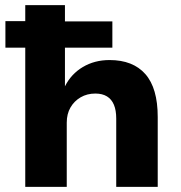

<svg xmlns="http://www.w3.org/2000/svg" viewBox="-20 -725 701 745"><path d="M78 0V-540H1V-643H78V-705H232V-642H416V-540H232V-390Q256 -438 301.5 -465Q347 -492 405 -492Q496 -492 544 -437.5Q592 -383 592 -271V0H431V-265Q431 -297 422 -318.5Q413 -340 395 -351Q377 -362 350 -362Q318 -362 293 -347.5Q268 -333 253.5 -308Q239 -283 239 -249V0Z"/></svg>

Font: Nunito Sans 8pt ExtraBold
Style: Regular
Weight: 800
Version: Version 3.101;gftools[0.9.27]